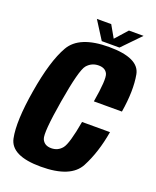

<svg xmlns="http://www.w3.org/2000/svg" viewBox="-147 -879 786 968"><g transform="rotate(20 246.0 -394.5)"><path d="M191 4Q351.5 4 396 -80.2Q440.5 -164.5 460 -279H310Q288.5 -156 266.5 -128.8Q244.5 -101.5 208.5 -101.5Q171.5 -101.5 158.5 -131.5Q145.5 -161.5 175.5 -339.5Q205.5 -518.5 230 -547Q254.5 -575.5 292 -575.5Q328 -575.5 340 -549.2Q352 -523 330.5 -397H481Q500.5 -515.5 485.2 -598.2Q470 -681 309 -681Q150.5 -681 101.8 -596.2Q53 -511.5 24.5 -339.5Q-4 -169.5 13.8 -82.8Q31.5 4 191 4ZM264 -696H359L453 -793H374.5L316.5 -728L279.5 -793H202.5Z"/></g></svg>

Font: Anybody Condensed
Style: Bold Italic
Weight: 700
Width: 3
Italic angle: -10°
Version: Version 1.113;gftools[0.9.25]